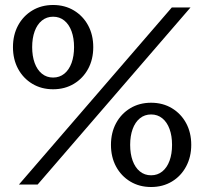

<svg xmlns="http://www.w3.org/2000/svg" viewBox="-20 -740 819 770"><path d="M193 -382Q146 -382 109.5 -404Q73 -426 52.5 -464Q32 -502 32 -551Q32 -600 52.5 -638Q73 -676 109.5 -698Q146 -720 193 -720Q240 -720 276.5 -698Q313 -676 333.5 -638Q354 -600 354 -551Q354 -502 333.5 -464Q313 -426 276.5 -404Q240 -382 193 -382ZM193 -429Q219 -429 238 -444.5Q257 -460 267 -487.5Q277 -515 277 -551Q277 -587 267 -614.5Q257 -642 238 -657.5Q219 -673 193 -673Q167 -673 148 -657.5Q129 -642 119 -614.5Q109 -587 109 -551Q109 -515 119 -487.5Q129 -460 148 -444.5Q167 -429 193 -429ZM586 10Q539 10 502.5 -12Q466 -34 445.5 -72Q425 -110 425 -159Q425 -208 445.5 -246Q466 -284 502.5 -306Q539 -328 586 -328Q633 -328 669.5 -306Q706 -284 726.5 -246Q747 -208 747 -159Q747 -111 726.5 -72.5Q706 -34 669.5 -12Q633 10 586 10ZM56 0 669 -710H744L131 0ZM586 -37Q612 -37 631 -52.5Q650 -68 660 -95.5Q670 -123 670 -159Q670 -195 660 -222.5Q650 -250 631 -265.5Q612 -281 586 -281Q560 -281 541 -265.5Q522 -250 512 -222.5Q502 -195 502 -159Q502 -123 512 -95.5Q522 -68 541 -52.5Q560 -37 586 -37Z"/></svg>

Font: Roboto Serif 20pt
Style: Regular
Weight: 400
Designer: Greg Gazdowicz
Foundry: Commercial Type
Version: Version 1.008